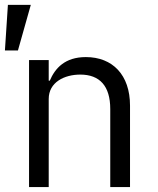

<svg xmlns="http://www.w3.org/2000/svg" viewBox="-20 -760 640 780"><path d="M98 0H177.9V-358C177.9 -426.1 241.8 -457 306.1 -457C384.9 -457 427.9 -410.9 427.9 -317.1V0H508.2V-331C508.2 -456 437.1 -528.1 328.8 -528.1C244 -528.1 203.8 -483 182.2 -432.2H177.9V-516H98ZM0 -555H52.9L105.1 -740.1H12.1Z"/></svg>

Font: Margiela Mono
Style: Regular
Weight: 400
Designer: Mike Abbink, Paul van der Laan, Pieter van Rosmalen
Foundry: Bold Monday
Version: Version 2.003 2021